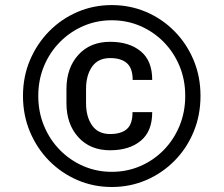

<svg xmlns="http://www.w3.org/2000/svg" viewBox="-20 -742 899 772"><path d="M72.4 -356.5Q72.4 -433.9 100.5 -500.2Q128.6 -566.4 177.7 -616.3Q226.9 -666.2 291.5 -693.9Q356.2 -721.6 429.3 -721.6Q503.2 -721.6 567.8 -693.9Q632.5 -666.2 681.6 -616.3Q730.8 -566.4 758.5 -500.2Q786.2 -433.9 786.2 -356.5Q786.2 -278.8 758.5 -212Q730.8 -145.2 681.6 -95.5Q632.5 -45.8 567.8 -17.9Q503.2 9.9 429.3 9.9Q356.2 9.9 291.5 -17.9Q226.9 -45.8 177.7 -95.5Q128.6 -145.2 100.5 -212Q72.4 -278.8 72.4 -356.5ZM133.9 -356.5Q133.9 -291.5 157 -236Q180 -180.4 220.9 -138.8Q261.7 -97.3 315.2 -74.2Q368.6 -51.1 429.3 -51.1Q490.8 -51.1 544.2 -74.2Q597.7 -97.3 638.3 -138.8Q679 -180.4 701.9 -236Q724.8 -291.5 724.8 -356.5Q724.8 -421.2 701.9 -476.4Q679 -531.6 638.3 -573Q597.7 -614.3 544.2 -637.4Q490.8 -660.5 429.3 -660.5Q368.6 -660.5 315.2 -637.4Q261.7 -614.3 220.9 -573Q180 -531.6 157 -476.4Q133.9 -421.2 133.9 -356.5ZM512.8 -291.2H592Q592.3 -214.5 546.2 -176.1Q500 -137.8 422.6 -137.8Q342.7 -137.8 295.1 -190.2Q247.5 -242.5 247.2 -326.7V-384.9Q247.5 -469.1 295.1 -521.5Q342.7 -573.9 422.6 -573.9Q500 -573.9 546.2 -535.5Q592.3 -497.2 592 -420.5H513.5Q513.5 -467.3 490.4 -487.9Q467.3 -508.5 422.6 -508.5Q374.6 -508.5 350.3 -473.9Q326 -439.3 326 -384.9V-326.7Q326 -272.4 350.3 -237.7Q374.6 -203.1 422.6 -203.1Q467.3 -203.1 490.2 -223.2Q513.1 -243.3 512.8 -291.2Z"/></svg>

Font: Inter UI
Style: Bold
Weight: 700
Designer: Rasmus Andersson
Foundry: rsms
Version: 3.2;8d6f07862